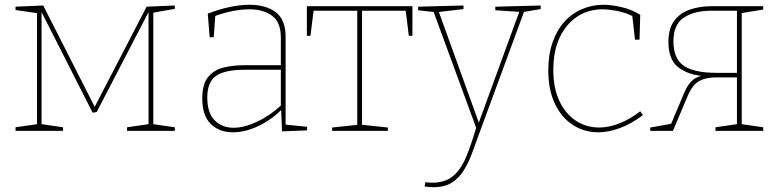

<svg xmlns="http://www.w3.org/2000/svg" viewBox="-20 -548 3261 804"><path d="M146 -513H154V-21L148 -29L244 -15V0H45V-15L142 -29L135 -21V-499L142 -492L45 -506V-520L161 -525L380 -94H373L594 -520L712 -525V-511L616 -494L622 -501V-21L615 -29L712 -15V0H512V-15L609 -29L602 -21V-507H607L385 -79L368 -76Z M1176 -19 1169 -27 1266 -17V-2L1161 2L1157 -94L1161 -91Q1115 -45 1060.5 -19.5Q1006 6 955 6Q898 6 862.5 -29Q827 -64 827 -136Q827 -195 851 -225Q875 -255 915.5 -265Q956 -275 1005 -275H1163L1156 -268V-391Q1156 -454 1120 -481.5Q1084 -509 1024 -509Q991 -509 953 -501.5Q915 -494 875 -479L882 -490L875 -392H858L850 -491Q897 -509 941.5 -518.5Q986 -528 1025 -528Q1093 -528 1134.5 -497Q1176 -466 1176 -394ZM848 -140Q848 -75 879 -44Q910 -13 958 -13Q1003 -13 1057 -38.5Q1111 -64 1161 -110L1156 -99V-263L1163 -256H1007Q922 -256 885 -230.5Q848 -205 848 -140Z M1371 0V-14L1484 -26L1476 -18V-510L1484 -503H1286L1294 -510L1280 -398H1265V-522H1707V-398H1692L1678 -510L1685 -503H1491L1496 -510V-18L1491 -26L1604 -14V0Z M1758 233 1761 215Q1769 216 1775.5 216.5Q1782 217 1789 217Q1844 217 1877 189.5Q1910 162 1932 109Q1954 56 1976 -20V-7L1794 -503L1803 -497L1731 -505V-520L1921 -525V-510L1811 -497L1816 -503L1987 -29H1983L2156 -503L2161 -498L2054 -505V-520L2244 -525V-510L2167 -497L2176 -503L1989 5Q1973 49 1958 90Q1943 131 1923 164Q1903 197 1872.5 216.5Q1842 236 1794 236Q1781 236 1758 233Z M2485 6Q2426 6 2378.5 -25Q2331 -56 2303.5 -114Q2276 -172 2276 -253Q2276 -320 2294 -371Q2312 -422 2343.5 -457Q2375 -492 2417.5 -510Q2460 -528 2508 -528Q2539 -528 2581.5 -518.5Q2624 -509 2661 -486L2658 -382H2639L2627 -488L2632 -479Q2598 -496 2563 -502.5Q2528 -509 2504 -509Q2443 -509 2396.5 -478Q2350 -447 2323.5 -390.5Q2297 -334 2297 -255Q2297 -179 2322.5 -125Q2348 -71 2391.5 -42.5Q2435 -14 2489 -14Q2529 -14 2573 -31Q2617 -48 2661 -82L2672 -66Q2623 -29 2575.5 -11.5Q2528 6 2485 6Z M2703 0V-14L2798 -31L2788 -24L2845 -159Q2860 -195 2880 -212Q2900 -229 2930 -233V-229Q2862 -234 2820.5 -266Q2779 -298 2779 -373Q2779 -428 2803 -460.5Q2827 -493 2868 -507.5Q2909 -522 2959 -522H3176V-508L3078 -492L3086 -499V-21L3079 -29L3176 -15V0H2976V-15L3073 -29L3066 -21V-230L3072 -224H2978Q2935 -224 2907 -208Q2879 -192 2860 -147L2798 0ZM3066 -237V-512L3075 -503H2956Q2888 -503 2844 -474.5Q2800 -446 2800 -375Q2800 -302 2843.5 -272.5Q2887 -243 2979 -243H3072Z"/></svg>

Font: Bitter Thin
Style: Regular
Weight: 100
Designer: Sol Matas, and Bitter project Authors
Foundry: Sol Matas
Version: Version 2.002